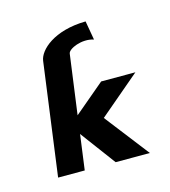

<svg xmlns="http://www.w3.org/2000/svg" viewBox="-58 -341 346 390"><g transform="rotate(-15 114.5 -146.0)"><path d="M226 -166H154L90 -112L107 -237C108 -247 138 -260 162 -252L155 -292C88 -291 54 -259 51 -237L19 0H75L85 -74L140 0H212L140 -93Z"/></g></svg>

Font: Hussar Tani
Style: DwaKurs
Weight: 700
Foundry: Cannot Into Space Fonts
Version: Version 0.92